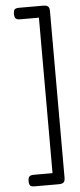

<svg xmlns="http://www.w3.org/2000/svg" viewBox="-61 -789 408 978"><g transform="rotate(-5 143.0 -300.5)"><path d="M75 156Q65 156 58.5 153.5Q52 151 49.5 144Q47 137 47 126Q47 115 50 108.5Q53 102 59.5 99.5Q66 97 77 97H172V-698H77Q66 -698 59.5 -700.5Q53 -703 50 -709.5Q47 -716 47 -727Q47 -739 49.5 -745.5Q52 -752 58.5 -754.5Q65 -757 75 -757H199Q211 -757 218 -754Q225 -751 228 -744.5Q231 -738 231 -727V126Q231 137 228 143.5Q225 150 218 153Q211 156 199 156Z"/></g></svg>

Font: Fredoka SemiCondensed Light
Style: Regular
Weight: 300
Width: 4
Designer: Ben Nathan
Foundry: Milena B. Brandão, Ben Nathan
Version: Version 2.001